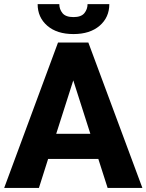

<svg xmlns="http://www.w3.org/2000/svg" viewBox="-20 -919 716 939"><path d="M506.3 0 460.9 -141.6H215.3L170.4 0H0.5L263.7 -710.9H412.1L676.3 0ZM254.9 -264.6H421.9L338.4 -525.9ZM408.2 -898.9H514.6Q514.6 -834 467.3 -793.2Q419.9 -752.4 339.4 -752.4Q258.3 -752.4 211.2 -793.2Q164.1 -834 164.1 -898.9H270Q270 -874 285.6 -854.7Q301.3 -835.4 339.4 -835.4Q377 -835.4 392.6 -854.7Q408.2 -874 408.2 -898.9Z"/></svg>

Font: Vazirmatn RD ExtraBold
Style: Regular
Weight: 800
Designer: Saber Rastikerdar
Foundry: Saber Rastikerdar
Version: Version 32.102